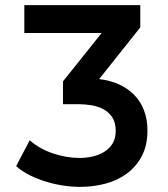

<svg xmlns="http://www.w3.org/2000/svg" viewBox="-20 -720 658 750"><path d="M528 -700V-613L368 -412V-411Q410 -406 444.5 -390.5Q479 -375 504 -349.5Q529 -324 542.5 -289Q556 -254 556 -210Q556 -152 534 -110.5Q512 -69 475.5 -42Q439 -15 391.5 -2.5Q344 10 293 10Q262 10 228 5Q194 0 161 -10Q128 -20 97.5 -35Q67 -50 43 -71L96 -172Q135 -138 187.5 -120.5Q240 -103 291 -103Q316 -103 341 -108.5Q366 -114 386.5 -126.5Q407 -139 419.5 -159Q432 -179 432 -209Q432 -241 419 -261Q406 -281 385.5 -292.5Q365 -304 339 -308.5Q313 -313 287 -313H226V-402L377 -591H75V-700Z"/></svg>

Font: Afrihost Sans Med
Style: Regular
Weight: 500
Designer: Afrihost SP Pty Ltd
Version: Version 1.000